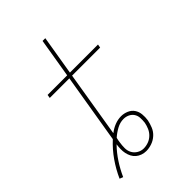

<svg xmlns="http://www.w3.org/2000/svg" viewBox="-221 -830 943 943"><g transform="rotate(-45 250.0 -358.5)"><path d="M63 18 45 11Q65 -34 93.5 -75Q122 -116 159 -150Q160 -156 161 -162.5Q162 -169 163 -175L219 -512H83L86 -530H222L256 -735H275L241 -530H436L433 -512H238L182 -172Q182 -171 182 -170.5Q182 -170 182 -169Q201 -184 223 -192.5Q245 -201 267 -201Q287 -201 305.5 -193Q324 -185 334.5 -169.5Q345 -154 347 -134Q349 -114 346 -94Q346 -94 346 -94Q346 -94 346 -94Q342 -74 334 -54.5Q326 -35 310 -20.5Q294 -6 274 1Q254 8 234 8Q219 8 205 3Q191 -2 180.5 -11Q170 -20 163.5 -32.5Q157 -45 154 -59.5Q151 -74 151.5 -89Q152 -104 154 -119Q125 -89 102.5 -54.5Q80 -20 63 18ZM234 -10Q251 -10 267.5 -16Q284 -22 297 -34.5Q310 -47 317 -63.5Q324 -80 327 -96Q327 -96 327 -96Q327 -96 327 -96Q327 -96 327 -96.5Q327 -97 327 -97Q329 -113 328 -129Q327 -145 318.5 -157.5Q310 -170 296 -176.5Q282 -183 266 -183Q242 -183 219 -170.5Q196 -158 177 -141Q175 -134 174 -127.5Q173 -121 172 -115Q169 -96 169 -77.5Q169 -59 177 -44Q185 -29 200.5 -19.5Q216 -10 234 -10Z"/></g></svg>

Font: Iosevka Curly Slab ThObl
Style: Regular
Weight: 100
Italic angle: -9°
Monospace: yes
Designer: Belleve Invis
Foundry: Belleve Invis
Version: Version 11.0.0; ttfautohint (v1.8.3)